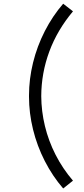

<svg xmlns="http://www.w3.org/2000/svg" viewBox="-20 -860 466 1059"><path d="M328.5 179.5Q270 112 227.2 28.5Q184.5 -55 162.2 -145.8Q140 -236.5 140 -326Q140 -328 140 -330Q140 -332 140 -334Q140 -423.5 162.2 -514.2Q184.5 -605 227.2 -688.5Q270 -772 328.5 -839.5L382.5 -797.5Q296 -694.5 252 -575.8Q208 -457 207.5 -330Q208 -246.5 227.8 -164.8Q247.5 -83 286.5 -6.5Q325.5 70 382.5 136.5Z"/></svg>

Font: Vela Sans
Style: Regular
Weight: 400
Designer: Principal design: Mikhail Sharanda - project Manrope.
Design modification: Ravid Balaliev
Foundry: Mikhail Sharanda
Version: Version 1.001;August 23, 2023;FontCreator 14.0.0.2901 64-bit